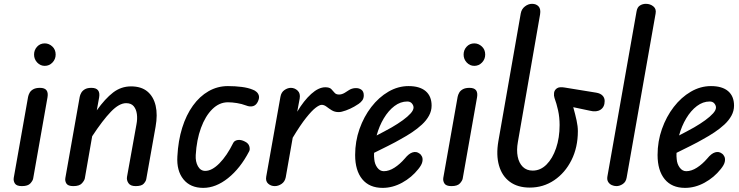

<svg xmlns="http://www.w3.org/2000/svg" viewBox="-20 -948 3765 978"><path d="M91.5 0Q64.5 0 56 -13.2Q47.5 -26.5 50 -42L123 -454.5Q125 -465 131 -475.8Q137 -486.5 149.8 -493.5Q162.5 -500.5 183.5 -500.5Q207.5 -500.5 216.8 -488.2Q226 -476 222 -452.5L149 -39Q147.5 -28.5 135 -14.2Q122.5 0 91.5 0ZM208 -612.5Q185.5 -612.5 169.5 -629.5Q153.5 -646.5 153.5 -670Q153.5 -693.5 169 -710.2Q184.5 -727 208 -727Q229.5 -727 246.5 -711.2Q263.5 -695.5 263.5 -670Q263.5 -646.5 247.2 -629.5Q231 -612.5 208 -612.5Z M353.5 0Q326.5 0 318.2 -13.2Q310 -26.5 313 -42L386 -454.5Q388 -465 394 -475.5Q400 -486 412.2 -493.2Q424.5 -500.5 445.5 -500.5Q469.5 -500.5 479.2 -488.2Q489 -476 485 -452L473 -386Q515.5 -445.5 556.2 -476.8Q597 -508 647.5 -508Q699.5 -508 730.8 -482Q762 -456 772.8 -409.8Q783.5 -363.5 772.5 -302.5L725 -35.5Q723.5 -25.5 712.5 -12.8Q701.5 0 671 0Q644.5 0 634.2 -15.2Q624 -30.5 627 -47.5L675 -314Q680.5 -342 677.2 -366.8Q674 -391.5 661 -407Q648 -422.5 622.5 -422.5Q587 -422.5 545 -379Q503 -335.5 449.5 -254L412 -39Q410 -28.5 397.2 -14.2Q384.5 0 353.5 0Z M1015.5 9Q949.5 9 914.2 -34.8Q879 -78.5 883.5 -151.5Q887.5 -231 908 -296.8Q928.5 -362.5 962.8 -410Q997 -457.5 1042.5 -483.5Q1088 -509.5 1141 -509.5Q1178 -509.5 1211.2 -505.2Q1244.5 -501 1268 -491Q1278.5 -487.5 1287.2 -479.5Q1296 -471.5 1298.8 -459.8Q1301.5 -448 1294 -431.5Q1285.5 -412.5 1269.5 -407.5Q1253.5 -402.5 1232.5 -411Q1211.5 -419 1186.8 -423Q1162 -427 1141 -427Q1097 -427 1061.5 -392Q1026 -357 1003.8 -296.5Q981.5 -236 977 -158Q975 -125 988.2 -101.2Q1001.5 -77.5 1025.5 -77.5Q1059.5 -77.5 1097.8 -116.2Q1136 -155 1168 -220Q1174 -232 1190.8 -234.8Q1207.5 -237.5 1227.5 -227Q1246 -218 1250.2 -202.2Q1254.5 -186.5 1249 -177Q1204 -90.5 1141.8 -40.8Q1079.5 9 1015.5 9Z M1379.5 0Q1360 0 1346 -12.5Q1332 -25 1336 -48L1408.5 -455Q1412.5 -478 1428.8 -489.2Q1445 -500.5 1461.5 -500.5Q1481 -500.5 1496 -486.5Q1511 -472.5 1506.5 -446L1494 -379Q1527.5 -435.5 1565.2 -469.5Q1603 -503.5 1637 -503.5Q1658.5 -503.5 1667.5 -494.2Q1676.5 -485 1684 -475.8Q1691.5 -466.5 1707 -466.5Q1721 -466.5 1735.5 -475Q1750 -483.5 1757.5 -489Q1771.5 -498 1789 -499.2Q1806.5 -500.5 1819.8 -491.8Q1833 -483 1833 -462.5Q1833 -447 1825.5 -436.8Q1818 -426.5 1807 -419Q1796 -411.5 1784.5 -405Q1765.5 -394 1742.2 -385.5Q1719 -377 1705 -377Q1685 -377 1670 -386.2Q1655 -395.5 1643 -404.8Q1631 -414 1618.5 -414Q1607.5 -414 1588 -399.2Q1568.5 -384.5 1539.5 -348.2Q1510.5 -312 1471 -246.5L1435.5 -45Q1431 -22.5 1414.2 -11.2Q1397.5 0 1379.5 0Z M1929 9Q1861.5 9 1825.2 -35.2Q1789 -79.5 1789 -158.5Q1789 -228 1811.2 -291Q1833.5 -354 1871.5 -403.2Q1909.5 -452.5 1958.5 -481Q2007.5 -509.5 2061 -509.5Q2118 -509.5 2148.2 -483.8Q2178.5 -458 2178.5 -410Q2178.5 -383 2165.2 -358.8Q2152 -334.5 2129.2 -313.5Q2106.5 -292.5 2078.8 -274Q2051 -255.5 2021.5 -239.5Q1995 -224 1957 -205Q1919 -186 1885.5 -169.5Q1885 -160.5 1885.2 -152.5Q1885.5 -144.5 1886.5 -137Q1888.5 -112 1902 -94Q1915.5 -76 1935 -76Q1961.5 -76 1989.5 -94Q2017.5 -112 2042 -140.5Q2063 -166.5 2082.2 -172Q2101.5 -177.5 2116.5 -166Q2125 -160.5 2129.8 -149.8Q2134.5 -139 2131.2 -123.5Q2128 -108 2111 -87Q2077 -44 2028.5 -17.5Q1980 9 1929 9ZM1898.5 -258Q1916.5 -267.5 1936.5 -278Q1956.5 -288.5 1975 -299Q2007 -317.5 2032 -335.8Q2057 -354 2071.8 -370.5Q2086.5 -387 2086.5 -400.5Q2086.5 -411 2078.2 -421Q2070 -431 2054.5 -431Q2020 -431 1989.2 -407.8Q1958.5 -384.5 1935 -345.2Q1911.5 -306 1898.5 -258Z M2279.5 0Q2252.5 0 2244 -13.2Q2235.5 -26.5 2238 -42L2311 -454.5Q2313 -465 2319 -475.8Q2325 -486.5 2337.8 -493.5Q2350.5 -500.5 2371.5 -500.5Q2395.5 -500.5 2404.8 -488.2Q2414 -476 2410 -452.5L2337 -39Q2335.5 -28.5 2323 -14.2Q2310.5 0 2279.5 0ZM2396 -612.5Q2373.5 -612.5 2357.5 -629.5Q2341.5 -646.5 2341.5 -670Q2341.5 -693.5 2357 -710.2Q2372.5 -727 2396 -727Q2417.5 -727 2434.5 -711.2Q2451.5 -695.5 2451.5 -670Q2451.5 -646.5 2435.2 -629.5Q2419 -612.5 2396 -612.5Z M2678.5 7.5Q2617 7.5 2577 -22Q2537 -51.5 2521.8 -104.8Q2506.5 -158 2518.5 -228.5L2632.5 -879Q2636.5 -902 2653.8 -915.2Q2671 -928.5 2690 -928.5Q2711.5 -928.5 2723.5 -915.2Q2735.5 -902 2731 -874.5L2618 -225Q2610.5 -183.5 2617 -150.5Q2623.5 -117.5 2643 -98.2Q2662.5 -79 2693.5 -79Q2733 -79 2763.8 -109.8Q2794.5 -140.5 2812.5 -193.2Q2830.5 -246 2830.5 -311Q2830.5 -350.5 2822.8 -385.5Q2815 -420.5 2804.5 -449Q2800.5 -460.5 2802.2 -474.8Q2804 -489 2816.5 -498Q2829 -507 2857 -502L3017 -476Q3038 -472.5 3049 -461.2Q3060 -450 3060 -433.5Q3060 -403 3039 -389.2Q3018 -375.5 2985 -384L2900 -402Q2910.5 -364.5 2917 -334.5Q2923.5 -304.5 2923.5 -280Q2923.5 -197.5 2891 -132.5Q2858.5 -67.5 2803 -30Q2747.5 7.5 2678.5 7.5Z M3120 0Q3108 0 3096.2 -5.2Q3084.5 -10.5 3077.8 -21.5Q3071 -32.5 3074 -49.5L3222.5 -890Q3226 -911.5 3239.8 -920Q3253.5 -928.5 3270 -928.5Q3292 -928.5 3308 -915.5Q3324 -902.5 3319.5 -879L3172 -43.5Q3168.5 -21.5 3152.5 -10.8Q3136.5 0 3120 0Z M3469.5 9Q3402 9 3365.8 -35.2Q3329.5 -79.5 3329.5 -158.5Q3329.5 -228 3351.8 -291Q3374 -354 3412 -403.2Q3450 -452.5 3499 -481Q3548 -509.5 3601.5 -509.5Q3658.5 -509.5 3688.8 -483.8Q3719 -458 3719 -410Q3719 -383 3705.8 -358.8Q3692.5 -334.5 3669.8 -313.5Q3647 -292.5 3619.2 -274Q3591.5 -255.5 3562 -239.5Q3535.5 -224 3497.5 -205Q3459.5 -186 3426 -169.5Q3425.5 -160.5 3425.8 -152.5Q3426 -144.5 3427 -137Q3429 -112 3442.5 -94Q3456 -76 3475.5 -76Q3502 -76 3530 -94Q3558 -112 3582.5 -140.5Q3603.5 -166.5 3622.8 -172Q3642 -177.5 3657 -166Q3665.5 -160.5 3670.2 -149.8Q3675 -139 3671.8 -123.5Q3668.5 -108 3651.5 -87Q3617.5 -44 3569 -17.5Q3520.5 9 3469.5 9ZM3439 -258Q3457 -267.5 3477 -278Q3497 -288.5 3515.5 -299Q3547.5 -317.5 3572.5 -335.8Q3597.5 -354 3612.2 -370.5Q3627 -387 3627 -400.5Q3627 -411 3618.8 -421Q3610.5 -431 3595 -431Q3560.5 -431 3529.8 -407.8Q3499 -384.5 3475.5 -345.2Q3452 -306 3439 -258Z"/></svg>

Font: Edu AU VIC WA NT Hand Medium
Style: Regular
Weight: 500
Version: Version 1.001